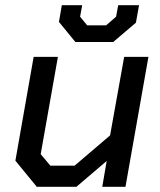

<svg xmlns="http://www.w3.org/2000/svg" viewBox="-20 -716 615 736"><path d="M39 -100 109 -498H202L136 -125L173 -81H266L402 -197L456 -498H549L461 0H372L389 -99L273 0H121ZM206 -632 217 -696H295L287 -652L314 -619H387L425 -652L433 -696H513L501 -629L414 -555H269Z"/></svg>

Font: Chakra Petch Medium
Style: Italic
Weight: 500
Italic angle: -10°
Designer: Katatrad Aksorn Co.,Ltd.
Foundry: Cadson Demak Co.,Ltd.
Version: Version 1.000; ttfautohint (v1.6)